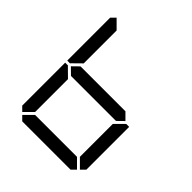

<svg xmlns="http://www.w3.org/2000/svg" viewBox="-246 -1132 1309 1309"><g transform="rotate(45 408.0 -477.5)"><path d="M130 -45 99 -76V-490H126L130 -485L192 -424V-107ZM130 -515 126 -510H99V-924L130 -955L192 -893V-576ZM671 -499 624 -453V-454H192V-453L144 -500L192 -547V-546H624ZM685 -485 690 -489H717V-76L686 -45L624 -107V-424ZM672 -31 641 0H175L144 -31L206 -93H610Z"/></g></svg>

Font: DSEG7 Classic
Style: Regular
Weight: 400
Designer: Keshikan(Twitter:@keshinomi_88pro)
Version: Version 0.46